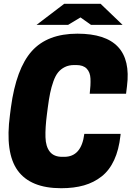

<svg xmlns="http://www.w3.org/2000/svg" viewBox="-20 -970 700 1004"><path d="M335.9 -839.8H170.9L315.9 -950.2H505.9L621.1 -839.8H456.1L400.9 -878.9ZM230 -408.2 225.1 -370.1Q216.3 -301.3 217.8 -252.4Q219.2 -203.6 240.5 -176.8Q261.7 -149.9 305.2 -149.9H315.9Q405.8 -149.9 420.9 -270H610.8L609.9 -261.2Q601.6 -186.5 576.9 -133.1Q552.2 -79.6 511.7 -47.6Q471.2 -15.6 419.2 -0.7Q367.2 14.2 299.8 14.2Q139.6 14.2 72.5 -78.4Q5.4 -170.9 32.2 -370.1L37.1 -408.2Q64.5 -611.3 146.2 -702.6Q228 -793.9 384.8 -793.9Q679.2 -793.9 644 -519L639.2 -480H449.2Q454.6 -525.4 453.1 -558.8Q451.7 -592.3 433.3 -611.1Q415 -629.9 378.9 -629.9H368.2Q340.3 -629.9 319.1 -619.4Q297.9 -608.9 283.7 -591.3Q269.5 -573.7 259 -543.9Q248.5 -514.2 242.2 -483.4Q235.8 -452.6 230 -408.2Z"/></svg>

Font: Cooper Hewitt
Style: Heavy Italic
Weight: 714
Designer: Village Type and Design LLC
Foundry: Cooper Hewitt Smithsonian Design Museum
Version: 1.000